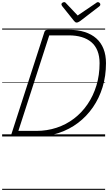

<svg xmlns="http://www.w3.org/2000/svg" viewBox="-20 -1277 1012 1797"><path d="M108 0Q80 0 86 -19L396 -979Q400 -989 407 -993.5Q414 -998 430 -998H625Q708 -998 772.5 -977.5Q837 -957 881.5 -917.5Q926 -878 949 -819.5Q972 -761 972 -686Q972 -566 940 -461.5Q908 -357 849.5 -272.5Q791 -188 710.5 -127Q630 -66 531 -33Q432 0 321 0ZM152 -52H321Q420 -52 509.5 -81.5Q599 -111 672.5 -167Q746 -223 799.5 -301.5Q853 -380 882.5 -477Q912 -574 912 -686Q912 -751 892.5 -800.5Q873 -850 835.5 -882Q798 -914 744.5 -930Q691 -946 623 -946H441ZM896 -1257Q905 -1257 912 -1250Q919 -1243 919 -1236Q919 -1230 917 -1226Q915 -1222 910 -1218L729 -1079Q719 -1073 712 -1069.5Q705 -1066 697 -1066Q690 -1066 684.5 -1070Q679 -1074 673 -1081L561 -1221Q558 -1226 556.5 -1230Q555 -1234 555 -1237Q555 -1246 564 -1251.5Q573 -1257 580 -1257Q587 -1257 590.5 -1254.5Q594 -1252 598 -1247L707 -1132L875 -1246Q883 -1252 887 -1254.5Q891 -1257 896 -1257ZM0 490H964V500H0ZM0 -20H964V0H0ZM0 -505H964V-500H0ZM0 -1010H964V-1000H0Z"/></svg>

Font: Playwrite AU TAS Guides
Style: Regular
Weight: 400
Designer: Veronika Burian, José Scaglione
Foundry: TypeTogether
Version: Version 1.003